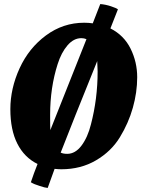

<svg xmlns="http://www.w3.org/2000/svg" viewBox="-20 -822 696 946"><path d="M561 -776Q554 -760 524 -682Q591 -648 623.5 -582Q656 -516 656 -441.5Q656 -367 634.5 -291Q613 -215 570.5 -145.5Q528 -76 453 -32Q378 12 282 12Q269 12 249 10L215 104Q201 103 175 94Q148 86 132 76Q147 31 165 -14Q100 -46 65.5 -114Q31 -182 31 -284Q31 -386 76.5 -485.5Q122 -585 206.5 -647.5Q291 -710 395 -710Q418 -710 437 -707Q442 -719 474 -802Q500 -800 527 -791Q554 -782 561 -776ZM311 -64Q351 -64 381.5 -104.5Q412 -145 428 -209Q461 -335 461 -470Q461 -485 459 -521Q336 -217 279 -70Q292 -64 311 -64ZM228 -181 406 -629Q394 -634 381 -634Q343 -634 312.5 -598.5Q282 -563 264 -506Q227 -390 227 -257Q227 -192 228 -181Z"/></svg>

Font: Oleo Script Swash Caps
Style: Bold
Weight: 700
Designer: Soytutype
Foundry: Soytutype
Version: Version 1.002